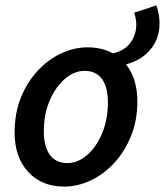

<svg xmlns="http://www.w3.org/2000/svg" viewBox="-20 -678 610 710"><path d="M217 12Q134 12 84 -42.5Q34 -97 34 -188Q34 -259 57 -316.5Q80 -374 119 -416Q158 -458 206 -480.5Q254 -503 304 -503Q356 -503 397 -481Q436 -488 459.5 -516.5Q483 -545 484 -586Q484 -595 482 -608Q480 -621 476 -631L558 -658Q564 -643 567 -625Q570 -607 570 -592Q570 -534 535.5 -494Q501 -454 446 -440Q488 -387 488 -303Q488 -233 464.5 -175Q441 -117 402 -75Q363 -33 315 -10.5Q267 12 217 12ZM229 -75Q268 -75 302.5 -105Q337 -135 358 -186Q379 -237 379 -300Q379 -356 357 -386Q335 -416 293 -416Q254 -416 219.5 -386Q185 -356 163.5 -305.5Q142 -255 142 -192Q142 -137 164 -106Q186 -75 229 -75Z"/></svg>

Font: Source Sans 3 Semibold
Style: Italic
Weight: 600
Italic angle: -11°
Designer: Paul D. Hunt
Foundry: Adobe
Version: Version 3.052;hotconv 1.1.0;makeotfexe 2.6.0